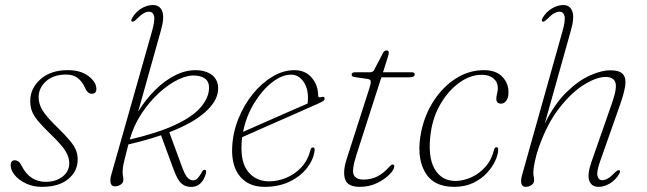

<svg xmlns="http://www.w3.org/2000/svg" viewBox="-20 -737 2576 765"><path d="M161.5 -12.5Q203 -12.5 229.5 -33.5Q256 -54.5 256 -87Q256 -110 241 -135Q226 -160 180 -204Q148 -235 130.8 -256Q113.5 -277 107 -295Q100.5 -313 100.5 -335Q100.5 -385 141.2 -421.2Q182 -457.5 249.5 -457.5Q302 -457.5 333 -433.5Q364 -409.5 364 -382.5Q364 -363.5 345 -363.5Q329 -363.5 319 -386.5Q308 -412 289.8 -426Q271.5 -440 243.5 -440Q193.5 -440 163.8 -413.5Q134 -387 134 -349.5Q134 -324 148.2 -299.2Q162.5 -274.5 207.5 -230.5Q240.5 -198.5 258.2 -177Q276 -155.5 282.8 -138.2Q289.5 -121 289.5 -101.5Q289.5 -54.5 251.8 -23.5Q214 7.5 147 7.5Q112 7.5 83.8 -5.8Q55.5 -19 39 -39Q22.5 -59 22.5 -78.5Q22.5 -98.5 39.5 -98.5Q46 -98.5 53 -93.8Q60 -89 66.5 -75.5Q84 -42 108.2 -27.2Q132.5 -12.5 161.5 -12.5Z M585.5 -612Q598 -655.5 593.8 -673Q589.5 -690.5 573.5 -690.5Q564 -690.5 552 -683.8Q540 -677 523.5 -660Q512 -648.5 506 -651Q500 -653.5 506.5 -665.5Q520.5 -689.5 543.2 -703.2Q566 -717 589 -717Q616.5 -717 626.2 -692.8Q636 -668.5 621.5 -617L530.5 -292.5Q560 -340.5 598.8 -379Q637.5 -417.5 681.5 -438.8Q725.5 -460 770 -457Q810.5 -453.5 831.5 -432Q852.5 -410.5 848.5 -374Q844 -331.5 796.2 -289Q748.5 -246.5 654.5 -210L704 -75.5Q715 -45 724 -33Q733 -21 745 -19Q758 -17 766.8 -26.2Q775.5 -35.5 781.5 -46.5Q786.5 -56 789.5 -58.5Q792.5 -61 796 -60.5Q803.5 -59.5 800.5 -46.5Q793.5 -19.5 777.2 -5Q761 9.5 735.5 7.5Q713.5 5.5 699.8 -9Q686 -23.5 673 -58.5L621.5 -198Q562.5 -178 491.5 -161.5Q481 -120.5 476 -99.8Q471 -79 469.8 -69.8Q468.5 -60.5 468.5 -53Q468.5 -42 470 -36Q471.5 -30 471.5 -20Q471.5 -9 461.2 -1.8Q451 5.5 437.5 5.5Q424.5 5.5 421 -7.2Q417.5 -20 423.5 -41ZM763.5 -435.5Q731 -439.5 691.5 -420.8Q652 -402 613.2 -366.5Q574.5 -331 543.2 -283.2Q512 -235.5 497 -181Q607.5 -207 674.8 -238Q742 -269 774.2 -303.5Q806.5 -338 812 -374.5Q820 -429 763.5 -435.5Z M1233.5 -136.5Q1229 -101 1203.2 -67.8Q1177.5 -34.5 1134.2 -13.5Q1091 7.5 1033.5 7.5Q971.5 7.5 936.8 -33.5Q902 -74.5 905 -148.5Q907.5 -208.5 929.8 -263.8Q952 -319 987.5 -362.8Q1023 -406.5 1066 -432Q1109 -457.5 1153 -457.5Q1196.5 -457.5 1222 -427.5Q1247.5 -397.5 1247.5 -357.5Q1247.5 -346 1260 -350Q1273.5 -354.5 1273.5 -344Q1273.5 -339.5 1268.8 -335.5Q1264 -331.5 1249.5 -325Q1231 -317 1199.2 -302.8Q1167.5 -288.5 1129.8 -272Q1092 -255.5 1055.2 -239.2Q1018.5 -223 989 -210Q959.5 -197 945 -190.5Q943 -177.5 942.5 -164.5Q938.5 -89 969.5 -51.8Q1000.5 -14.5 1052 -14.5Q1086.5 -14.5 1120.5 -28.5Q1154.5 -42.5 1180.5 -70.2Q1206.5 -98 1217 -139Q1219.5 -149.5 1226.5 -149.5Q1235 -149.5 1233.5 -136.5ZM1140 -439.5Q1103.5 -439.5 1064 -408.8Q1024.5 -378 992.8 -326.2Q961 -274.5 948.5 -211.5Q967 -220 999.2 -234Q1031.5 -248 1069.2 -264.8Q1107 -281.5 1143 -297.2Q1179 -313 1205.5 -324.5Q1207 -333 1207 -348.5Q1207 -387 1188 -413.2Q1169 -439.5 1140 -439.5Z M1444.5 -422.5 1393 -430Q1381 -431.5 1381 -439.5Q1381 -449 1394.5 -449H1453.5Q1465.5 -449 1470 -457L1506.5 -527Q1511.5 -536 1520.5 -536Q1529 -536 1529 -526.5Q1529 -521.5 1524 -505.5L1506 -449H1620.5Q1632.5 -449 1632.5 -440.5Q1632.5 -429 1609 -429H1499.5L1400.5 -121Q1380.5 -59 1389.5 -40.2Q1398.5 -21.5 1429 -21.5Q1457.5 -21.5 1482.5 -33.5Q1507.5 -45.5 1533.5 -75Q1539.5 -81.5 1544.5 -81.5Q1551 -81.5 1551 -75Q1551 -61.5 1532 -42Q1513 -22.5 1482 -7.5Q1451 7.5 1414 7.5Q1365.5 7.5 1355.2 -22Q1345 -51.5 1360.5 -101L1452 -386Q1458.5 -406.5 1457 -413.8Q1455.5 -421 1444.5 -422.5Z M1899.5 -439Q1854 -439 1810.8 -408Q1767.5 -377 1736.5 -325Q1705.5 -273 1696.5 -209.5Q1683 -115 1711 -65.2Q1739 -15.5 1796 -16Q1826.5 -16.5 1857.8 -30.5Q1889 -44.5 1913.8 -72Q1938.5 -99.5 1948.5 -140Q1951 -150.5 1958 -150.5Q1965 -150.5 1965 -141Q1965 -123 1954 -98Q1943 -73 1921 -48.8Q1899 -24.5 1866 -8.5Q1833 7.5 1789 7.5Q1705 7.5 1671.5 -54.5Q1638 -116.5 1659 -215.5Q1673.5 -283 1709.8 -337.8Q1746 -392.5 1797.5 -425Q1849 -457.5 1908 -457.5Q1955.5 -457.5 1980.8 -431.8Q2006 -406 2006 -369.5Q2006 -347 1997.2 -335.5Q1988.5 -324 1976.5 -324Q1957.5 -324 1957.5 -344Q1957.5 -352.5 1960.5 -364Q1963.5 -375.5 1963.5 -386Q1963.5 -409.5 1946.5 -424.2Q1929.5 -439 1899.5 -439Z M2447 -44Q2433 -20 2410.2 -6.2Q2387.5 7.5 2364.5 7.5Q2337 7.5 2328 -16.8Q2319 -41 2336.5 -91.5L2418 -325Q2439.5 -386 2432 -408.2Q2424.5 -430.5 2392.5 -430.5Q2358 -430.5 2308.5 -400.5Q2259 -370.5 2209.8 -308.2Q2160.5 -246 2126.5 -149Q2115 -115.5 2110 -89Q2105 -62.5 2105 -51Q2105 -40 2106.5 -34Q2108 -28 2108 -18Q2108 -7 2097.8 0.2Q2087.5 7.5 2074 7.5Q2061 7.5 2057.5 -5.2Q2054 -18 2060 -39L2221 -612Q2233.5 -655.5 2229.2 -673Q2225 -690.5 2209 -690.5Q2199.5 -690.5 2187.5 -683.8Q2175.5 -677 2159 -660Q2147.5 -648.5 2141.5 -651Q2135.5 -653.5 2142 -665.5Q2156 -689.5 2178.8 -703.2Q2201.5 -717 2224.5 -717Q2250.5 -717 2260 -692.5Q2269.5 -668 2255 -617L2150.5 -244.5Q2190 -324 2238 -370.5Q2286 -417 2332 -437Q2378 -457 2411 -457Q2449 -457 2462.2 -441.2Q2475.5 -425.5 2471 -395.2Q2466.5 -365 2451 -321L2372 -97Q2356.5 -54 2360.5 -36.5Q2364.5 -19 2380 -19Q2390 -19 2401.8 -25.8Q2413.5 -32.5 2430 -49.5Q2441.5 -61 2447.5 -58.5Q2453.5 -56 2447 -44Z"/></svg>

Font: Fraunces 9pt Thin
Style: Italic
Weight: 100
Italic angle: -16°
Version: Version 1.000;[b76b70a41]